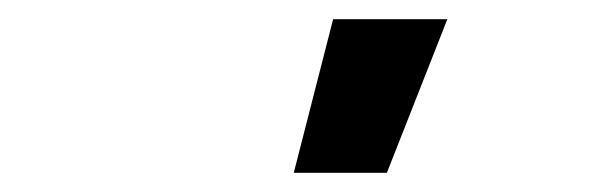

<svg xmlns="http://www.w3.org/2000/svg" viewBox="-20 -780 640 200"><path d="M286 -600 327 -760H446L383 -600Z"/></svg>

Font: Iosevka Extrabold Extended
Style: Italic
Weight: 800
Width: 7
Italic angle: -9°
Monospace: yes
Designer: Belleve Invis
Foundry: Belleve Invis
Version: Version 32.5.0; ttfautohint (v1.8.4)